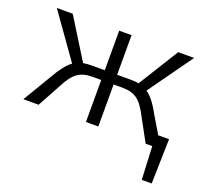

<svg xmlns="http://www.w3.org/2000/svg" viewBox="-101 -539 890 816"><g transform="rotate(20 344.0 -131.5)"><path d="M664 -52 659 150H614L607 0H577L522 -101Q496 -153 470.5 -171.5Q445 -190 404 -190H363V0H307V-190H266Q226 -190 200 -171.5Q174 -153 148 -101L93 0H24L98 -124Q135 -190 167 -213L25 -413H97L210 -231Q227 -234 248 -234H307V-413H363V-234H423Q443 -234 461 -231L574 -413H646L503 -213Q521 -201 537 -180Q553 -159 572 -124L615 -52Z"/></g></svg>

Font: Ysabeau Semilight
Style: Regular
Weight: 300
Designer: Christian Thalmann (Catharsis Fonts)
Version: Version 0.003